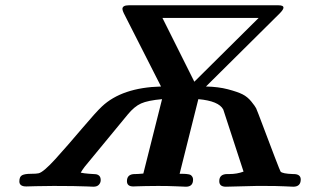

<svg xmlns="http://www.w3.org/2000/svg" viewBox="-20 -706 1200 726"><path d="M53.2 -20Q53.2 -38.1 63.7 -43.5Q74.2 -48.8 96.2 -48.8Q118.2 -48.8 126 -50.8Q144 -54.7 189.5 -104.7Q234.9 -154.8 288.8 -218.5Q342.8 -282.2 365.2 -303.2Q441.4 -375 588.9 -378.9L448.2 -655.8Q443.4 -665.5 442.9 -671.9Q442.9 -686 466.8 -686H1033.2Q1052.2 -686 1051.8 -676.8Q1051.8 -669.9 1038.1 -655.8L758.8 -378.9Q805.7 -377.9 841.8 -368.4Q877.9 -358.9 897 -349.4Q916 -339.8 930.4 -322Q944.8 -304.2 948.5 -296.6Q952.1 -289.1 958 -272.9Q1038.1 -60.1 1041 -57.1Q1047.9 -49.3 1086.9 -47.9H1089.8Q1116.7 -47.9 1117.2 -27.8Q1117.2 0 1088.9 0Q1085 0 1055.4 -1.5Q1025.9 -2.9 981.9 -2.9H949.2Q938 -2.9 834 0Q809.1 0 809.1 -21Q809.1 -47.9 839.8 -47.9H848.1Q876 -47.9 900.9 -57.1Q825.7 -288.1 824.2 -292Q807.1 -324.2 730 -331.1L659.2 -48.8Q662.1 -48.8 670.7 -48.8Q679.2 -48.8 683.1 -48.3Q687 -47.9 693.1 -46.9Q699.2 -45.9 702.1 -43.5Q705.1 -41 707.5 -37.1Q710 -33.2 710 -26.9Q710 0 683.1 0Q678.2 0 646.7 -1.5Q615.2 -2.9 578.1 -2.9Q553.2 -2.9 531.5 -2.4Q509.8 -2 497.8 -1.5Q485.8 -1 483.9 -1Q460 -1 460 -21Q460 -47.9 490.2 -47.9H493.2Q502 -47.9 522 -49.8L592.8 -331.1Q538.6 -326.2 513.2 -314.7Q487.8 -303.2 462.9 -272.9L300.8 -76.2Q292 -64.9 285.2 -53.2Q298.3 -50.3 315.2 -49.1Q332 -47.9 340.6 -47.4Q349.1 -46.9 355 -41.5Q360.8 -36.1 360.8 -24.9Q360.8 -15.1 354 -7.6Q347.2 0 333 0Q329.1 0 309.6 -1Q290 -2 256.6 -2.4Q223.1 -2.9 183.1 -2.9Q148.9 -2.9 116 -2Q83 -1 80.1 -1H79.1Q53.2 -1 53.2 -20ZM594.2 -638.2 714.8 -397 958 -638.2Z"/></svg>

Font: CMU Serif
Style: BoldItalic
Weight: 700
Italic angle: -14.04°
Version: Version 0.7.0